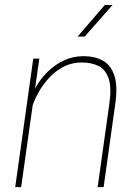

<svg xmlns="http://www.w3.org/2000/svg" viewBox="-20 -769 573 789"><path d="M442.4 -748.5 328.1 -618.7H298.8L410.6 -748.5ZM321.8 -538.1Q372.6 -538.1 405.3 -518.3Q438 -498.5 450.9 -455.3Q463.9 -412.1 453.6 -341.8L405.8 0H381.3L429.2 -341.8Q439 -409.2 426.5 -446Q414.1 -482.9 385.3 -497.6Q356.4 -512.2 316.4 -512.2Q274.9 -512.2 241.5 -494.9Q208 -477.5 182.9 -450.4Q157.7 -423.3 140.4 -393.1Q123 -362.8 114.3 -336.4L66.9 0H42.5L116.7 -528.3H141.6L125.5 -415.5L123.5 -404.3Q144 -442.4 174.1 -472.4Q204.1 -502.4 241.7 -520.3Q279.3 -538.1 321.8 -538.1Z"/></svg>

Font: Robert Sans Thin
Style: Italic
Weight: 100
Italic angle: -8°
Designer: Christian Robertson (extended by Adam Twardoch)
Foundry: Google
Version: Version 12.135;April 2, 2019;FontCreator 11.5.0.2425 64-bit;